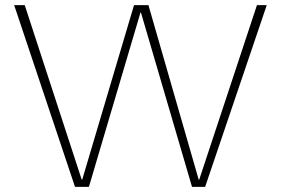

<svg xmlns="http://www.w3.org/2000/svg" viewBox="-20 -720 1090 745"><path d="M271 5 35 -700H76L297 -23H299L500 -700H556L751 -23H753L977 -700H1015L776 5H725L527 -671H525L325 5Z"/></svg>

Font: REM Thin
Style: Regular
Weight: 250
Designer: Octavio Pardo
Foundry: Ashler Design
Version: Version 1.005;gftools[0.9.28]